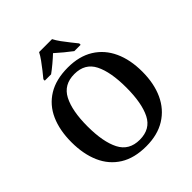

<svg xmlns="http://www.w3.org/2000/svg" viewBox="-248 -1094 1268 1268"><g transform="rotate(-45 386.0 -460.5)"><path d="M386 10Q275 10 201.5 -36Q128 -82 91.5 -165Q55 -248 55 -359Q55 -470 91.5 -552Q128 -634 202 -679.5Q276 -725 387 -725Q493 -725 566.5 -679.5Q640 -634 678 -551.5Q716 -469 716 -358Q716 -247 678 -164.5Q640 -82 566 -36Q492 10 386 10ZM386 -51Q486 -51 526.5 -132Q567 -213 567 -358Q567 -503 526.5 -583.5Q486 -664 387 -664Q288 -664 246 -583.5Q204 -503 204 -358Q204 -213 245.5 -132Q287 -51 386 -51ZM218 -784Q234 -803 254.5 -829Q275 -855 294.5 -882Q314 -909 325 -931H446Q457 -909 476.5 -882Q496 -855 517 -829Q538 -803 553 -784V-771H494Q471 -788 439.5 -814Q408 -840 385 -861Q363 -840 332 -814Q301 -788 277 -771H218Z"/></g></svg>

Font: Noto Naskh Arabic UI Semi
Style: Bold
Weight: 700
Designer: Monotype Design Team, David Williams, Mohamad Dakak and Nizar Qandah
Foundry: Monotype Imaging Inc.
Version: Version 2.014; ttfautohint (v1.8.4.7-5d5b)